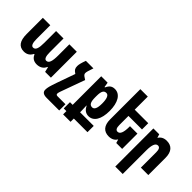

<svg xmlns="http://www.w3.org/2000/svg" viewBox="9 -1584 2647 2647"><g transform="rotate(45 1332.0 -260.5)"><path d="M195 10C255 10 294 -19 318 -67H328C344 -24 380 10 445 10C510 10 556 -21 576 -72H584L601 0H714V-505H569V-290C569 -175 552 -119 503 -119C471 -119 455 -157 455 -237V-505H310V-276C310 -170 294 -119 246 -119C214 -119 197 -157 197 -235V-505H52V-188C52 -54 100 10 195 10Z M776 172C776 208 796 239 870 239H1115V117H960C939 117 931 107 931 92C931 79 937 60 943 43L1071 -311H1070L1043 -329C1012 -348 1004 -361 1004 -382C1004 -400 1012 -430 1038 -505H891C867 -441 857 -400 857 -370C857 -325 872 -304 905 -282L916 -274L822 -9C785 99 776 130 776 172Z M1191 239H1336V175H1602V53H1336V28C1336 8 1335 -27 1332 -75H1336C1364 -16 1403 10 1455 10C1553 10 1612 -87 1612 -248C1612 -409 1553 -514 1450 -514C1397 -514 1364 -493 1336 -432H1328L1316 -504H1191V53H1139V175H1191ZM1404 -112C1358 -112 1337 -148 1337 -240V-267C1337 -358 1358 -392 1404 -392C1443 -392 1466 -347 1466 -247C1466 -149 1443 -112 1404 -112Z M2103 -298H1958V-284C1958 -174 1935 -122 1890 -122C1858 -122 1843 -150 1843 -206V-383H2107V-505H1843V-760H1698V-170C1698 -50 1753 10 1850 10C1906 10 1948 -13 1970 -52H1973L1988 0H2103Z M2208 239H2353V-221C2353 -330 2376 -383 2420 -383C2453 -383 2468 -355 2468 -299V0H2613V-335C2613 -455 2558 -515 2460 -515C2404 -515 2363 -492 2341 -453H2338L2322 -504H2208Z"/></g></svg>

Font: Noto Sans Armenian ExtraCondensed ExtraBold
Style: Regular
Weight: 800
Width: 2
Designer: Monotype Design Team
Foundry: Monotype Imaging Inc.
Version: Version 2.008